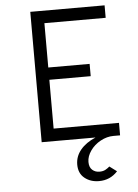

<svg xmlns="http://www.w3.org/2000/svg" viewBox="-61 -747 738 1027"><g transform="rotate(-5 308.0 -233.0)"><path d="M320 136Q320 92 349 57Q378 22 430 0H141V-700H540V-633H211V-395H433V-329H211V-67H562V0H526Q491 0 457 18.5Q423 37 402 67Q381 97 381 127Q381 156 397 170Q413 184 435 184Q454 184 466.5 177.5Q479 171 490 161L529 190Q489 234 429 234Q383 234 351.5 208.5Q320 183 320 136Z"/></g></svg>

Font: Overpass Mono Light
Style: Regular
Weight: 300
Monospace: yes
Designer: Delve Withrington, Dave Bailey
Foundry: Delve Fonts
Version: Version 1.000;DELV;Overpass